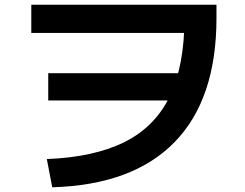

<svg xmlns="http://www.w3.org/2000/svg" viewBox="-20 -754 1040 816"><path d="M179 -78Q382 -86 511.5 -151.5Q641 -217 702.5 -347Q764 -477 764 -677L830 -614H113V-734H900V-677Q900 -333 722.5 -150.5Q545 32 202 42ZM185 -327V-443H805V-327Z"/></svg>

Font: M PLUS 2 Thin
Style: Bold
Weight: 700
Version: Version 1.001